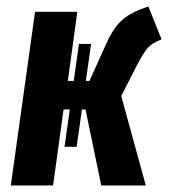

<svg xmlns="http://www.w3.org/2000/svg" viewBox="-20 -566 523 586"><path d="M398 -367 350 -273 425 0H289L241 -232H230L214 -118H177L193 -232H174L142 0H13L87 -530H216L187 -319H205L221 -432H258L242 -319H253L305 -434Q327 -483 354.5 -506.5Q382 -530 433 -546L473 -446Q443 -434 430.5 -419.5Q418 -405 398 -367Z"/></svg>

Font: Fira Sans Compressed SemiBold
Style: Italic
Weight: 600
Width: 1
Italic angle: -8°
Designer: bBox Type GmbH & Carrois Corporate GbR & Edenspiekermann AG
Foundry: bBox Type GmbH & Carrois Corporate GbR & Edenspiekermann AG
Version: Version 4.301